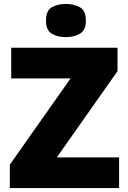

<svg xmlns="http://www.w3.org/2000/svg" viewBox="-20 -957 651 977"><path d="M586 0H30V-119L339 -558H37V-714H578V-595L269 -156H586ZM315 -937Q356 -937 386.5 -920Q417 -903 417 -852Q417 -803 386.5 -785.5Q356 -768 315 -768Q273 -768 243.5 -785.5Q214 -803 214 -852Q214 -903 243.5 -920Q273 -937 315 -937Z"/></svg>

Font: Noto Sans Armenian Black
Style: Regular
Weight: 900
Version: Version 2.007